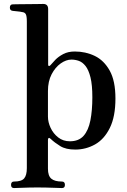

<svg xmlns="http://www.w3.org/2000/svg" viewBox="-20 -746 645 973"><path d="M224 -419Q224 -412 228 -411.5Q232 -411 236 -416Q245 -427 260.5 -443Q276 -459 300.5 -472Q325 -485 359 -485Q414 -485 460.5 -462.5Q507 -440 536 -388Q565 -336 565 -247Q565 -155 536.5 -97.5Q508 -40 461.5 -14Q415 12 361 12Q314 12 285.5 -5.5Q257 -23 237 -42Q230 -49 226.5 -46.5Q223 -44 223 -37V109Q223 145 240 159.5Q257 174 294 174Q309 174 309 191Q309 207 294 207Q287 207 263.5 206Q240 205 213.5 204.5Q187 204 169 204Q152 204 127 204.5Q102 205 80.5 206Q59 207 51 207Q36 207 36 191Q36 174 51 174Q89 174 102.5 158Q116 142 116 106V-637Q116 -665 110.5 -674.5Q105 -684 91 -685Q84 -687 67.5 -688.5Q51 -690 44 -691Q30 -693 30 -707Q30 -724 45 -724Q48 -724 70 -724.5Q92 -725 119.5 -725Q147 -725 170 -725.5Q193 -726 199 -726Q224 -726 224 -700ZM334 -30Q379 -30 403.5 -57.5Q428 -85 438 -135.5Q448 -186 448 -253Q448 -316 438.5 -354Q429 -392 413.5 -411.5Q398 -431 379.5 -437.5Q361 -444 342 -444Q315 -444 287.5 -424.5Q260 -405 241.5 -369.5Q223 -334 223 -285V-155Q223 -127 236.5 -98Q250 -69 275 -49.5Q300 -30 334 -30Z"/></svg>

Font: Zen Antique Soft
Style: Regular
Weight: 400
Designer: Yoshimichi Ohira
Foundry: Positype
Version: Version 1.001